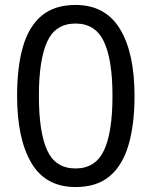

<svg xmlns="http://www.w3.org/2000/svg" viewBox="-20 -745 612 775"><path d="M523 -358Q523 -243 499 -160.5Q475 -78 423 -34Q371 10 285 10Q164 10 106.5 -87.5Q49 -185 49 -358Q49 -474 72.5 -556Q96 -638 148 -681.5Q200 -725 285 -725Q405 -725 464 -628.5Q523 -532 523 -358ZM137 -358Q137 -211 170.5 -138Q204 -65 285 -65Q365 -65 399.5 -137.5Q434 -210 434 -358Q434 -504 399.5 -577Q365 -650 285 -650Q204 -650 170.5 -577Q137 -504 137 -358Z"/></svg>

Font: Noto Sans Ogham
Style: Regular
Weight: 400
Designer: Monotype Design Team
Foundry: Monotype Imaging Inc.
Version: Version 2.001; ttfautohint (v1.8.4.7-5d5b)